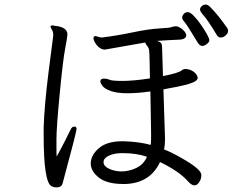

<svg xmlns="http://www.w3.org/2000/svg" viewBox="-20 -813 1040 840"><path d="M623 -127Q578 -143 518 -143H514Q480 -143 456.5 -132Q433 -121 433 -103.5Q433 -86 456.5 -75Q480 -64 509 -63H512Q544 -63 576 -78Q608 -93 623 -127ZM680 -104Q637 -12 529 -8H520Q448 -8 412.5 -36Q377 -64 377 -98V-99Q378 -135 413 -165Q448 -195 515 -195H520Q590 -193 639 -179Q641 -192 641 -206V-232L638 -413Q582 -405 537 -405Q492 -405 464.5 -415Q437 -425 428 -437.5Q419 -450 419 -456Q419 -469 434 -469Q449 -469 459 -464Q469 -459 516.5 -459Q564 -459 636 -470Q635 -512 634.5 -546Q634 -580 632.5 -592Q631 -604 624 -612Q617 -620 615 -627L439 -596Q415 -596 396 -626Q389 -638 389 -645.5Q389 -653 393 -654L397 -655Q402 -655 409.5 -652Q417 -649 427 -649Q492 -657 561 -671.5Q630 -686 676.5 -688.5Q723 -691 731 -694.5Q739 -698 749 -698H752Q762 -697 777 -685.5Q792 -674 795 -660Q795 -641 764.5 -639.5Q734 -638 711 -637Q688 -636 667 -634Q681 -630 685 -624Q689 -618 689 -607.5Q689 -597 690.5 -562Q692 -527 693 -480Q764 -494 776 -506Q780 -510 788 -511H792Q810 -511 826 -500Q842 -489 845 -473Q845 -457 805 -445.5Q765 -434 695 -422L702 -205Q702 -181 698 -159Q724 -150 771 -123.5Q818 -97 839.5 -78.5Q861 -60 861 -47.5Q861 -35 856 -24Q836 17 804 -18Q764 -64 680 -104ZM308 -259Q315 -258 315 -249Q315 -237 254 -11Q249 7 226 7Q216 7 206 2Q171 -14 171 -222V-255Q174 -351 192.5 -498.5Q211 -646 212 -649.5Q213 -653 213 -659Q213 -665 212 -671Q211 -677 206 -685Q201 -693 201 -697V-698Q202 -702 210 -702L220 -700Q275 -695 275 -662Q275 -653 265 -600Q255 -547 241 -400.5Q227 -254 227 -205V-146Q227 -136 228 -128Q252 -172 269 -206L289 -246Q295 -259 304 -259ZM846 -625Q798 -705 787.5 -716.5Q777 -728 777 -736Q777 -744 784 -752Q791 -760 801.5 -760Q812 -760 828 -743.5Q844 -727 859.5 -704.5Q875 -682 885.5 -663Q896 -644 896 -636.5Q896 -629 885 -620.5Q874 -612 864.5 -612Q855 -612 846 -625ZM978 -678Q978 -664 959 -652Q953 -649 944 -649Q935 -649 929 -659Q889 -725 872 -744Q855 -763 855 -771Q855 -779 862.5 -786Q870 -793 879.5 -793Q889 -793 900 -782Q935 -747 975 -689Q978 -683 978 -678Z"/></svg>

Font: LXGW WenKai
Style: Regular
Weight: 400
Designer: LXGW / Fontworks Inc.
Foundry: LXGW / Fontworks Inc.
Version: Version 1.520; June 14, 2025